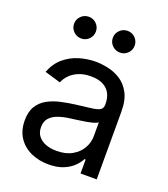

<svg xmlns="http://www.w3.org/2000/svg" viewBox="-139 -847 835 957"><g transform="rotate(20 278.5 -368.5)"><path d="M228.5 12.2Q177.2 12.2 135 -7.1Q92.8 -26.4 68.1 -63.7Q43.5 -101.1 43.5 -154.3Q43.5 -201.2 61.8 -230.2Q80.1 -259.3 110.8 -276.1Q141.6 -293 179.2 -301.3Q216.8 -309.6 254.9 -314.5Q303.7 -320.8 334.2 -324.2Q364.7 -327.6 379.4 -335.9Q394 -344.2 394 -364.3V-367.2Q394 -400.9 381.3 -424.3Q368.7 -447.8 343 -460.4Q317.4 -473.1 279.8 -473.1Q241.2 -473.1 213.4 -460.9Q185.5 -448.7 168.2 -430.2Q150.9 -411.6 143.1 -391.6L58.6 -416.5Q77.6 -465.8 112.3 -494.9Q147 -523.9 190.2 -536.9Q233.4 -549.8 277.3 -549.8Q306.6 -549.8 341.8 -542.5Q377 -535.2 408.7 -515.4Q440.4 -495.6 460.9 -458Q481.4 -420.4 481.4 -359.4V0H395.5V-74.2H389.6Q380.4 -55.2 360.4 -35.2Q340.3 -15.1 307.9 -1.5Q275.4 12.2 228.5 12.2ZM243.7 -64.9Q292.5 -64.9 325.9 -84Q359.4 -103 376.7 -133.3Q394 -163.6 394 -197.3V-271.5Q388.7 -265.1 371.1 -260.3Q353.5 -255.4 330.8 -251.5Q308.1 -247.6 286.4 -244.9Q264.6 -242.2 251 -240.2Q219.7 -236.3 192.1 -226.8Q164.6 -217.3 147.9 -199.2Q131.3 -181.2 131.3 -149.9Q131.3 -122.1 145.8 -103.3Q160.2 -84.5 185.5 -74.7Q210.9 -64.9 243.7 -64.9ZM373.5 -633.3Q349.6 -633.3 332.5 -650.1Q315.4 -667 315.4 -690.9Q315.4 -714.8 332.5 -731.7Q349.6 -748.5 373.5 -748.5Q397.5 -748.5 414.3 -731.7Q431.2 -714.8 431.2 -690.9Q431.2 -667 414.3 -650.1Q397.5 -633.3 373.5 -633.3ZM168 -633.3Q144 -633.3 127 -650.1Q109.9 -667 109.9 -690.9Q109.9 -714.8 127 -731.7Q144 -748.5 168 -748.5Q191.9 -748.5 208.7 -731.7Q225.6 -714.8 225.6 -690.9Q225.6 -667 208.7 -650.1Q191.9 -633.3 168 -633.3Z"/></g></svg>

Font: Inter 16pt
Style: Regular
Weight: 400
Version: Version 4.001;git-66647c0bb